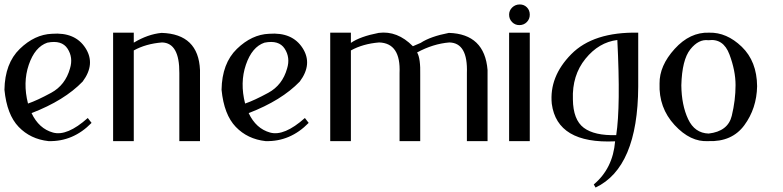

<svg xmlns="http://www.w3.org/2000/svg" viewBox="-20 -635 3525 864"><path d="M69 -415C113.7 -458.3 162 -481 214 -483C283.3 -488.3 333.5 -467 364.5 -419C395.5 -371 391.3 -320.7 352 -268C297.3 -211.3 220.7 -164 122 -126C144 -79.3 176.2 -50.2 218.5 -38.5C260.8 -26.8 313 -48.7 375 -104L392 -82C336.7 -25.3 272 2 198 0C144 -6 99.3 -27.3 64 -64C28.7 -100.7 7.3 -156.3 0 -231C1.3 -310.3 24.3 -371.7 69 -415ZM284 -416C266.7 -442.7 236.3 -451.7 193 -443C155.7 -430.3 127.8 -397.2 109.5 -343.5C91.2 -289.8 90 -231.7 106 -169C133.3 -178.3 168.2 -194.5 210.5 -217.5C252.8 -240.5 281 -277 295 -327C305 -359.7 301.3 -389.3 284 -416Z M582 -443C624 -468.3 665.7 -483 707 -487C817.7 -483.7 875.3 -428 880 -320V0H787V-306C787.7 -396.7 761.7 -442.7 709 -444C660.3 -440 618 -428 582 -408V0H489V-488H582Z M1046 -415C1090.7 -458.3 1139 -481 1191 -483C1260.3 -488.3 1310.5 -467 1341.5 -419C1372.5 -371 1368.3 -320.7 1329 -268C1274.3 -211.3 1197.7 -164 1099 -126C1121 -79.3 1153.2 -50.2 1195.5 -38.5C1237.8 -26.8 1290 -48.7 1352 -104L1369 -82C1313.7 -25.3 1249 2 1175 0C1121 -6 1076.3 -27.3 1041 -64C1005.7 -100.7 984.3 -156.3 977 -231C978.3 -310.3 1001.3 -371.7 1046 -415ZM1261 -416C1243.7 -442.7 1213.3 -451.7 1170 -443C1132.7 -430.3 1104.8 -397.2 1086.5 -343.5C1068.2 -289.8 1067 -231.7 1083 -169C1110.3 -178.3 1145.2 -194.5 1187.5 -217.5C1229.8 -240.5 1258 -277 1272 -327C1282 -359.7 1278.3 -389.3 1261 -416Z M1873 -442C1902.3 -461.3 1944.7 -476.3 2000 -487C2107.3 -483.7 2165.3 -428 2174 -320V0H2081V-306C2084.3 -396.7 2058 -442.7 2002 -444C1953.3 -440 1905 -425 1857 -399C1867.7 -381 1872.3 -347 1871 -297V0H1778V-306C1782 -396 1751.3 -442 1686 -444C1637.3 -440 1595 -428 1559 -408V0H1466V-488H1559V-442C1587 -461.3 1628.7 -476.3 1684 -487C1740 -494.3 1791.3 -474.3 1838 -427Z M2271 0V-488H2364V0ZM2271 -569C2271 -555.7 2275.5 -544.5 2284.5 -535.5C2293.5 -526.5 2304.3 -522 2317 -522C2330.3 -522 2341.5 -526.5 2350.5 -535.5C2359.5 -544.5 2364 -555.7 2364 -569C2364 -582.3 2359.7 -593.3 2351 -602C2342.3 -610.7 2331.7 -615 2319 -615C2305.7 -615 2294.3 -610.5 2285 -601.5C2275.7 -592.5 2271 -581.7 2271 -569Z M2660 209C2786.7 149 2850.7 -2.3 2852 -245V-488C2717.3 -490.7 2616.8 -458.3 2550.5 -391C2484.2 -323.7 2455 -249.3 2463 -168C2479 -47.3 2574 9 2748 1C2741.3 82.3 2709.3 147 2652 195ZM2558 -188C2555.3 -260 2574.2 -320.8 2614.5 -370.5C2654.8 -420.2 2702.7 -448.3 2758 -455C2768 -256.3 2766.3 -113.7 2753 -27C2687.7 -25 2639 -36 2607 -60C2575 -84 2558.7 -126.7 2558 -188Z M3016 -415C3062 -465.7 3113.7 -490 3171 -488C3223.7 -489.3 3272.7 -468.2 3318 -424.5C3363.3 -380.8 3386.3 -321.7 3387 -247C3385.7 -180.3 3366.5 -121.8 3329.5 -71.5C3292.5 -21.2 3238.3 2.7 3167 0C3113.7 3.3 3063.2 -20.8 3015.5 -72.5C2967.8 -124.2 2945.3 -186.3 2948 -259C2947.3 -312.3 2970 -364.3 3016 -415ZM3290 -252C3290 -295.3 3280.8 -341.3 3262.5 -390C3244.2 -438.7 3212.7 -460 3168 -454C3138.7 -458 3111.5 -444.3 3086.5 -413C3061.5 -381.7 3048 -327.7 3046 -251C3046.7 -191.7 3056.8 -141 3076.5 -99C3096.2 -57 3127 -35.3 3169 -34C3227 -40.7 3261.7 -67.3 3273 -114C3284.3 -160.7 3290 -206.7 3290 -252Z"/></svg>

Font: Neocyr
Style: Regular
Weight: 400
Designer: Viktar Palstsiuk <vipals@gmail.com>
Version: 1.00